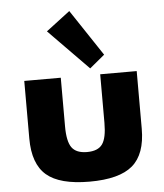

<svg xmlns="http://www.w3.org/2000/svg" viewBox="-58 -890 819 956"><g transform="rotate(-5 352.0 -411.5)"><path d="M351.5 16Q202.5 16 136.5 -40.5Q70.5 -97 70.5 -224V-512H253V-269Q253 -193.5 275.2 -162.8Q297.5 -132 351.5 -132Q406 -132 428 -162.8Q450 -193.5 450 -269V-512H632.5V-224Q632.5 -97 566.5 -40.5Q500.5 16 351.5 16ZM403 -545.5 204.5 -748 324 -839 478 -607.5Z"/></g></svg>

Font: Spartan Thin ExtraBold
Style: Regular
Weight: 800
Version: Version 1.004